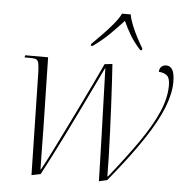

<svg xmlns="http://www.w3.org/2000/svg" viewBox="-54 -819 864 885"><g transform="rotate(5 378.0 -376.5)"><path d="M436 13Q435 -24 433.5 -80Q432 -136 430 -200Q428 -264 426 -325.5Q424 -387 422.5 -436Q421 -485 420 -511Q403 -476 378 -423.5Q353 -371 323.5 -310.5Q294 -250 264.5 -190Q235 -130 209 -79.5Q183 -29 166 3L124 12L114 -463Q113 -492 110 -505.5Q107 -519 97.5 -522.5Q88 -526 68 -526H45L47 -536H153Q154 -494 155 -439.5Q156 -385 157.5 -325.5Q159 -266 160 -208.5Q161 -151 161.5 -101.5Q162 -52 163 -18H165Q184 -52 209 -102Q234 -152 262.5 -210Q291 -268 319.5 -326.5Q348 -385 373 -437.5Q398 -490 415 -527L451 -531Q453 -501 456 -450.5Q459 -400 462 -338.5Q465 -277 467.5 -215Q470 -153 471.5 -100Q473 -47 473 -13H476Q556 -113 610 -191Q664 -269 691.5 -333.5Q719 -398 719 -455Q719 -489 705.5 -500.5Q692 -512 667 -514Q668 -530 677 -538Q686 -546 699 -546Q718 -546 728 -528.5Q738 -511 738 -472Q738 -420 712.5 -354.5Q687 -289 629 -201.5Q571 -114 474 4ZM345 -614Q365 -634 391 -660.5Q417 -687 440.5 -715Q464 -743 475 -766H515Q519 -743 530.5 -715Q542 -687 556 -660.5Q570 -634 582 -614L581 -606H573Q543 -639 525 -669Q507 -699 491 -734Q459 -699 428.5 -669Q398 -639 353 -606H345Z"/></g></svg>

Font: Noto Serif Display ExtraLight
Style: Italic
Weight: 200
Italic angle: -12°
Designer: Monotype Design Team
Foundry: Monotype Imaging Inc.
Version: Version 2.009